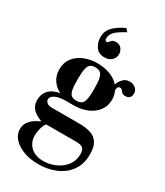

<svg xmlns="http://www.w3.org/2000/svg" viewBox="-260 -865 1105 1289"><g transform="rotate(30 292.5 -220.0)"><path d="M264 324Q199 324 148 304.5Q97 285 68.5 252.5Q40 220 40 181Q40 141 67.5 112Q95 83 136 67V63Q93 47 68 22Q43 -3 43 -47Q43 -92 70.5 -122.5Q98 -153 154 -163Q115 -183 92 -217.5Q69 -252 69 -299Q69 -351 96 -387Q123 -423 169.5 -442.5Q216 -462 272 -462Q325 -462 369.5 -445.5Q414 -429 442 -397Q453 -426 472.5 -445Q492 -464 521 -464Q546 -464 565.5 -449Q585 -434 585 -406Q585 -388 574.5 -376Q564 -364 542 -364Q523 -364 515 -372Q507 -380 501.5 -388Q496 -396 483 -396Q474 -396 469.5 -389.5Q465 -383 463 -365Q470 -350 474 -333.5Q478 -317 478 -299Q478 -248 450 -211.5Q422 -175 375.5 -156Q329 -137 272 -137H210Q161 -137 132 -122.5Q103 -108 103 -86Q103 -73 115.5 -61.5Q128 -50 156 -50H368Q419 -50 456 -38Q493 -26 513 5Q533 36 533 92Q533 171 495 222.5Q457 274 396 299Q335 324 264 324ZM283 289Q330 289 374.5 269.5Q419 250 448 213Q477 176 477 124Q477 93 463 79.5Q449 66 413 66H178Q164 81 156 112Q148 143 148 168Q148 220 183.5 254.5Q219 289 283 289ZM273 -173Q298 -173 312 -183Q326 -193 332 -220.5Q338 -248 338 -300Q338 -355 331.5 -383Q325 -411 311 -421Q297 -431 273 -431Q249 -431 235 -421Q221 -411 215 -383Q209 -355 209 -301Q209 -247 215 -219.5Q221 -192 235 -182.5Q249 -173 273 -173ZM320 -764 340 -742Q285 -713 261.5 -690Q238 -667 238 -638Q238 -625 243 -620.5Q248 -616 253 -616Q259 -616 264.5 -624Q270 -632 279.5 -640Q289 -648 308 -648Q337 -648 351.5 -628.5Q366 -609 366 -586Q366 -558 345.5 -538.5Q325 -519 290 -519Q244 -519 222 -551.5Q200 -584 200 -624Q200 -671 230.5 -703.5Q261 -736 320 -764Z"/></g></svg>

Font: Libre Bodoni
Style: Regular
Weight: 400
Designer: Pablo Impallari, Rodrigo Fuenzalida
Foundry: Impallari Type
Version: Version 2.005;gftools[0.9.23]